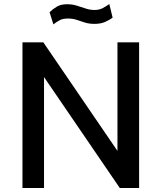

<svg xmlns="http://www.w3.org/2000/svg" viewBox="-20 -933 802 953"><path d="M563 -723H670.5V0H574.5L198.5 -550.5V0H91.5V-723H195L563 -184ZM539 -845.5Q525.5 -835 503.2 -824.8Q481 -814.5 449 -814.5Q422 -814.5 401 -821.2Q380 -828 360.5 -834.5Q341 -841 317.5 -841Q292.5 -841 277 -833Q261.5 -825 245 -812L226 -872.5Q243 -889 263 -900.5Q283 -912 313 -912Q338.5 -912 361 -905Q383.5 -898 405.2 -890.8Q427 -883.5 449 -883.5Q472.5 -883.5 490 -892.8Q507.5 -902 522.5 -913Z"/></svg>

Font: Public Sans Medium
Style: Regular
Weight: 500
Designer: The Public Sans Project Authors: Dan O. Williams and USWDS (Libre Franklin designed by Pablo Impallari and Rodrigo Fuenz
Version: Version 1.007